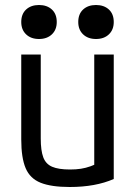

<svg xmlns="http://www.w3.org/2000/svg" viewBox="-20 -738 540 768"><path d="M259 10Q185 10 142.5 -7Q100 -24 82.5 -65.5Q65 -107 65 -180V-520H143V-184Q143 -136 153 -109Q163 -82 188.5 -71Q214 -60 260 -60Q284 -60 303.5 -63Q323 -66 342.5 -73Q362 -80 385 -92L357 -42V-520H435V-22Q362 10 259 10ZM136 -582Q104 -582 84.5 -600.5Q65 -619 65 -650Q65 -682 84.5 -700Q104 -718 136 -718Q168 -718 187.5 -700Q207 -682 207 -650Q207 -619 187.5 -600.5Q168 -582 136 -582ZM364 -582Q332 -582 312.5 -600.5Q293 -619 293 -650Q293 -682 312.5 -700Q332 -718 364 -718Q396 -718 415.5 -700Q435 -682 435 -650Q435 -619 415.5 -600.5Q396 -582 364 -582Z"/></svg>

Font: M PLUS 1 Code
Style: Regular
Weight: 400
Designer: Coji Morishita
Foundry: UNDERFOREST DESIGN
Version: Version 1.005